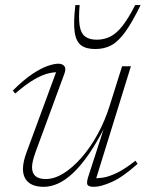

<svg xmlns="http://www.w3.org/2000/svg" viewBox="-20 -710 566 740"><path d="M320 -28.5 385 -229.5H388.5Q354.5 -162.5 322.8 -116.5Q291 -70.5 261.2 -42.8Q231.5 -15 203.5 -2.5Q175.5 10 149 10Q109 10 88.8 -8Q68.5 -26 68.5 -59Q68.5 -73 72.2 -89.8Q76 -106.5 83.5 -126L200.5 -443.5L212 -431.5Q193.5 -433 169.8 -428Q146 -423 114 -405Q82 -387 38.5 -349.5L29.5 -361Q70 -401.5 103.5 -424Q137 -446.5 162.8 -455.5Q188.5 -464.5 205 -464.5Q221 -464.5 228.2 -454.8Q235.5 -445 228 -425.5L116 -121Q110 -104 106.8 -90.2Q103.5 -76.5 103.5 -65Q103.5 -42.5 116.8 -31.2Q130 -20 156.5 -20Q190 -20 225.5 -42.2Q261 -64.5 295 -103.5Q329 -142.5 357 -194Q385 -245.5 403 -303.5L450.5 -454.5H484.5L347 -10.5L335.5 -23.5Q353 -22 375.8 -25.2Q398.5 -28.5 429.5 -43.2Q460.5 -58 502 -90.5L510.5 -78.5Q452.5 -27 410.5 -8.5Q368.5 10 342.5 10Q321 10 317 1.8Q313 -6.5 320 -28.5ZM352.5 -557Q381 -557 404.8 -568.8Q428.5 -580.5 451.5 -609.5Q474.5 -638.5 501 -690.5H522Q489 -623 462.2 -586.2Q435.5 -549.5 408.5 -535.2Q381.5 -521 347 -521Q312 -521 292.5 -535.5Q273 -550 267.8 -586.8Q262.5 -623.5 270.5 -690.5H287Q282.5 -640.5 287 -611.2Q291.5 -582 307.8 -569.5Q324 -557 352.5 -557Z"/></svg>

Font: Newsreader ExtraLight
Style: Italic
Weight: 250
Italic angle: -17°
Designer: Hugues Gentile
Foundry: Production Type
Version: Version 1.003